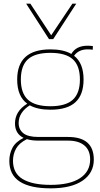

<svg xmlns="http://www.w3.org/2000/svg" viewBox="-20 -810 547 1050"><path d="M256 -210Q186 -210 143 -234Q114 -216 98 -191.5Q82 -167 82 -137Q82 -102 107.5 -81.5Q133 -61 190 -61H352Q493 -61 493 63Q493 136 431.5 178Q370 220 257 220Q145 220 88 183Q31 146 31 70Q31 31 48 -1.5Q65 -34 109 -56Q62 -79 62 -135Q62 -202 129 -243Q74 -283 74 -375Q74 -540 256 -540Q327 -540 370 -515Q396 -560 459 -560Q473 -560 488 -558L487 -538Q476 -540 459 -540Q410 -540 385 -505Q437 -465 437 -375Q437 -292 392.5 -251Q348 -210 256 -210ZM256 -229Q339 -229 378 -264.5Q417 -300 417 -375Q417 -451 378 -486Q339 -521 256 -521Q172 -521 133 -486Q94 -451 94 -375Q94 -300 133 -264.5Q172 -229 256 -229ZM51 69Q51 137 103.5 169Q156 201 257 201Q362 201 417.5 164.5Q473 128 473 62Q473 12 441.5 -14.5Q410 -41 352 -41H189Q153 -41 127 -49Q85 -28 68 2.5Q51 33 51 69ZM397 -790 271 -596H248L123 -790H146L260 -617L376 -790Z"/></svg>

Font: Georama Thin
Style: Regular
Weight: 100
Designer: Jean-Baptiste Levee
Foundry: Production Type
Version: Version 1.000